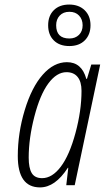

<svg xmlns="http://www.w3.org/2000/svg" viewBox="-20 -813 460 843"><path d="M191.4 -701.9Q191.4 -743.7 216.3 -768.3Q241.2 -793 283.7 -793Q326.2 -793 351.8 -768.1Q377.4 -743.2 377.4 -702.1Q377.4 -661.1 352.5 -636Q327.6 -610.8 284.4 -610.8Q241.2 -610.8 216.3 -635.5Q191.4 -660.2 191.4 -701.9ZM226.6 -702.1Q226.6 -644 284.7 -644Q310.5 -644 326.7 -659.9Q342.8 -675.8 342.8 -701.9Q342.8 -728 327.1 -744.6Q311.5 -761.2 284.7 -761.2Q257.8 -761.2 242.2 -744.6Q226.6 -728 226.6 -702.1ZM155.8 9.8Q58.1 9.8 58.1 -127.9Q58.1 -229 88.6 -329.6Q119.1 -430.2 167.7 -485.1Q216.3 -540 273.9 -540Q338.9 -540 358.9 -466.8H361.8L380.9 -529.8H419.9L308.1 0H271L279.8 -76.2H277.8Q222.2 9.8 155.8 9.8ZM165 -30.8Q209 -30.8 247.1 -81.3Q285.2 -131.8 311.5 -229.5Q337.9 -327.1 337.9 -414.1Q337.9 -454.1 320.8 -475.1Q303.7 -496.1 272 -496.1Q229 -496.1 192.4 -446.8Q155.8 -397.5 130.9 -301.3Q106 -205.1 106 -121.1Q106 -75.2 119.4 -53Q132.8 -30.8 165 -30.8Z"/></svg>

Font: Open Sans Hebrew Condensed Light
Style: Italic
Weight: 300
Width: 3
Italic angle: -12°
Foundry: Ascender Corporation, Yanek Iontef
Version: Version 2.001;PS 002.001;hotconv 1.0.70;makeotf.lib2.5.58329